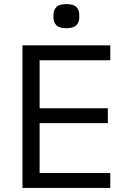

<svg xmlns="http://www.w3.org/2000/svg" viewBox="-20 -920 640 940"><path d="M90 0V-698H520V-625H174V-390H508V-317H174V-73H520V0ZM242 -833V-849Q242 -871 256 -885.5Q270 -900 305 -900Q340 -900 354 -885.5Q368 -871 368 -849V-833Q368 -811 354 -796.5Q340 -782 305 -782Q270 -782 256 -796.5Q242 -811 242 -833Z"/></svg>

Font: IBM Plaex Mono
Style: Regular
Weight: 400
Designer: Mike Abbink, Paul van der Laan, Pieter van Rosmalen
Foundry: Bold Monday
Version: Version 2.003